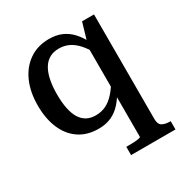

<svg xmlns="http://www.w3.org/2000/svg" viewBox="-177 -685 999 1045"><g transform="rotate(-30 322.5 -162.5)"><path d="M347 223V171H368Q383 171 399 170Q415 169 426.5 166.5Q438 164 438 161V-417L445 -422L480 -541H555V117Q555 149 573 160Q591 171 623 171H626V223ZM276 -548Q320 -548 354.5 -533Q389 -518 415.5 -489Q442 -460 464 -417L460 -350Q436 -393 411.5 -420.5Q387 -448 358.5 -462Q330 -476 296 -476Q262 -476 237.5 -462.5Q213 -449 196.5 -422.5Q180 -396 171.5 -356Q163 -316 163 -264Q163 -213 171 -174.5Q179 -136 194.5 -111Q210 -86 233.5 -73Q257 -60 290 -60Q325 -60 354 -74Q383 -88 409.5 -117.5Q436 -147 461 -192L462 -128Q438 -83 410.5 -52Q383 -21 348 -5Q313 11 267 11Q196 11 145.5 -23Q95 -57 68.5 -119Q42 -181 42 -264Q42 -348 70 -411.5Q98 -475 150.5 -511.5Q203 -548 276 -548Z"/></g></svg>

Font: Roboto Serif SemiCondensed Medium
Style: Regular
Weight: 500
Width: 4
Designer: Greg Gazdowicz
Foundry: Commercial Type
Version: Version 1.007